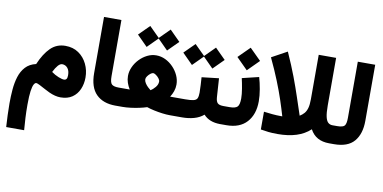

<svg xmlns="http://www.w3.org/2000/svg" viewBox="-88 -948 3061 1533"><g transform="rotate(10 1442.5 -181.5)"><path d="M26.9 319.8Q23.9 272.5 22 222.7Q20 172.9 20 128.4Q20 71.8 24.7 15.9Q29.3 -40 44.4 -88.4Q59.6 -136.7 90.8 -170.9Q122.1 -205.1 175.3 -217.3Q212.4 -304.7 261.2 -352.8Q310.1 -400.9 380.9 -400.9Q443.4 -400.9 488.3 -369.9Q533.2 -338.9 557.6 -288.3Q582 -237.8 582 -179.2Q582 -127.4 563.2 -84Q544.4 -40.5 506.6 -14.6Q468.8 11.2 411.6 11.2Q369.6 11.2 319.3 -11.7Q303.7 -18.6 279.3 -32Q254.9 -45.4 232.9 -56.6Q210.9 -67.9 203.1 -67.9Q192.9 -67.9 183.8 -52Q174.8 -36.1 168.9 3.4Q163.1 43 163.1 114.7Q163.1 172.4 165.8 221.9Q168.5 271.5 172.4 319.8ZM312 -177.2Q340.3 -156.7 369.9 -145Q399.4 -133.3 415 -133.3Q427.7 -133.3 434.8 -142.1Q441.9 -150.9 441.9 -173.3Q441.9 -210.9 424.6 -231.4Q407.2 -252 380.9 -252Q364.3 -252 346.9 -232.4Q329.6 -212.9 312 -177.2Z M867.7 0H855.5Q755.4 0 699.5 -55.9Q643.6 -111.8 643.6 -227.1V-681.6H784.7V-226.6Q784.7 -174.8 800.8 -160.6Q816.9 -146.5 855.5 -146.5H867.7Z M935.1 -590.3 1020 -674.8 1103 -592.3 1185.5 -674.8 1270.5 -589.8 1185.5 -504.9 1103 -587.9 1020 -504.9ZM1273.9 -146.5Q1279.8 -146.5 1285.4 -146.5Q1291 -146.5 1295.9 -146.5H1342.3V0H1297.4Q1270 0 1235.6 -4.4Q1201.2 -8.8 1167.5 -16.1Q1133.8 -23.4 1108.4 -32.2Q1082 -23.4 1047.6 -16.1Q1013.2 -8.8 977.8 -4.4Q942.4 0 913.6 0H848.1V-146.5H914.6Q922.9 -146.5 930.4 -146.5Q938 -146.5 946.3 -146.5Q931.6 -170.4 922.6 -196.5Q913.6 -222.7 913.6 -251Q913.6 -287.6 929.7 -323.5Q945.8 -359.4 973.6 -388.4Q1001.5 -417.5 1036.4 -434.8Q1071.3 -452.1 1108.9 -452.1Q1147.5 -452.1 1182.9 -435.1Q1218.3 -418 1246.3 -388.9Q1274.4 -359.9 1290.8 -323.7Q1307.1 -287.6 1307.1 -250Q1307.1 -221.7 1298.1 -195.8Q1289.1 -169.9 1273.9 -146.5ZM1108.9 -308.1Q1099.6 -308.1 1086.7 -298.1Q1073.7 -288.1 1064 -274.4Q1054.2 -260.7 1054.2 -249Q1054.2 -234.4 1064 -218.8Q1073.7 -203.1 1087.2 -190.2Q1100.6 -177.2 1110.8 -169.9Q1128.9 -180.7 1147.7 -202.9Q1166.5 -225.1 1166.5 -250Q1166.5 -261.7 1155.8 -275.4Q1145 -289.1 1131.3 -298.6Q1117.7 -308.1 1108.9 -308.1Z M1716.8 0H1705.1Q1616.7 0 1569.8 -52.7Q1537.1 -24.9 1492.7 -12.5Q1448.2 0 1395.5 0H1322.8V-146.5H1396.5Q1441.9 -146.5 1463.9 -152.1Q1485.8 -157.7 1492.9 -173.1Q1500 -188.5 1500 -218.3Q1500 -248.5 1498 -281Q1496.1 -313.5 1494.1 -342.8L1632.8 -358.9L1642.6 -207.5Q1645 -172.9 1658.4 -159.7Q1671.9 -146.5 1706.1 -146.5H1716.8ZM1316.4 -511.2 1401.4 -595.7 1484.4 -513.2 1566.9 -595.7 1651.9 -510.7 1566.9 -425.8 1484.4 -508.8 1401.4 -425.8Z M1977.5 -232.4Q1977.5 -126 1920.4 -63Q1863.3 0 1755.4 0H1696.8V-146.5H1755.4Q1802.2 -146.5 1818.8 -163.1Q1835.4 -179.7 1835.4 -231Q1835.4 -264.2 1827.6 -310.3Q1819.8 -356.4 1811.5 -391.6L1946.8 -424.3Q1959.5 -381.3 1968.5 -329.3Q1977.5 -277.3 1977.5 -232.4ZM1748 -551.8 1839.8 -643.1 1931.6 -551.8 1839.8 -460Z M2137.2 -664.1Q2184.6 -558.6 2215.6 -476.1Q2246.6 -393.6 2270.3 -321.8Q2293.9 -250 2318.8 -176.3Q2339.8 -189 2354.2 -205.6Q2368.7 -222.2 2376.5 -249.3Q2384.3 -276.4 2384.3 -321.3V-681.6H2525.4V-296.4Q2525.4 -235.8 2533 -203.6Q2540.5 -171.4 2555.2 -158.9Q2569.8 -146.5 2590.3 -146.5H2607.9V0H2588.9Q2479 0 2433.6 -86.4Q2386.7 -43 2321 -22.2Q2255.4 -1.5 2169.9 -1.5Q2126 -1.5 2095.2 -5.1Q2064.5 -8.8 2032.7 -14.2V-158.2Q2065.4 -153.8 2101.3 -150.4Q2137.2 -147 2170.9 -147H2183.1Q2165 -209 2143.1 -275.1Q2121.1 -341.3 2089.8 -419.4Q2058.6 -497.6 2012.2 -595.7Z M2588.4 0V-146.5H2627.9Q2675.8 -146.5 2688.5 -163.3Q2701.2 -180.2 2701.2 -226.1V-681.6H2842.3V-226.6Q2842.3 -121.1 2791 -60.5Q2739.7 0 2627.4 0Z"/></g></svg>

Font: Vazir Black FD-WOL-UI
Style: Black-FD-WOL-UI
Weight: 900
Designer: Saber Rastikerdar
Foundry: Saber Rastikerdar
Version: Version 30.0.0